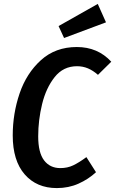

<svg xmlns="http://www.w3.org/2000/svg" viewBox="-20 -945 588 980"><path d="M548 -630 480 -563Q455 -585 429 -596Q403 -607 373 -607Q303 -607 259 -551.5Q215 -496 195 -414Q175 -332 175 -249Q175 -166 205 -126.5Q235 -87 288 -87Q324 -87 353.5 -101Q383 -115 421 -143L470 -66Q431 -30 380.5 -7.5Q330 15 270 15Q167 15 106 -55Q45 -125 45 -254Q45 -365 80 -468Q115 -571 189 -638Q263 -705 372 -705Q479 -705 548 -630ZM521 -831 307 -751 279 -812 479 -925Z"/></svg>

Font: Fira Sans Condensed Medium
Style: Italic
Weight: 500
Width: 3
Italic angle: -8°
Designer: bBox Type GmbH & Carrois Corporate GbR & Edenspiekermann AG
Foundry: bBox Type GmbH & Carrois Corporate GbR & Edenspiekermann AG
Version: Version 4.301